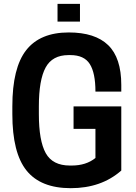

<svg xmlns="http://www.w3.org/2000/svg" viewBox="-20 -961 704 994"><path d="M346.2 13.2Q190.9 13.2 117.4 -78.1Q43.9 -169.4 43.9 -370.1V-410.2Q43.9 -609.9 115.7 -701.4Q187.5 -793 335.9 -793Q472.2 -793 540 -727.3Q607.9 -661.6 607.9 -521V-486.8H474.1Q474.1 -583.5 444.8 -629.6Q415.5 -675.8 344.2 -675.8H335Q251 -675.8 216.1 -611.3Q181.2 -546.9 181.2 -410.2V-370.1Q181.2 -232.4 216.8 -168.2Q252.4 -104 341.8 -104H351.1Q425.8 -104 474.1 -143.1V-293.9H360.8V-410.2H607.9V-78.1Q504.4 13.2 346.2 13.2ZM394 -940.9V-849.1H277.8V-940.9Z"/></svg>

Font: Cooper Hewitt
Style: Semibold
Weight: 709
Designer: Village Type and Design LLC
Foundry: Cooper Hewitt Smithsonian Design Museum
Version: 1.000